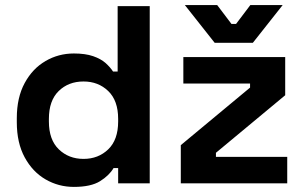

<svg xmlns="http://www.w3.org/2000/svg" viewBox="-20 -720 1196 754"><path d="M568 -696V0H444V-60H426Q409 -31 373 -8.5Q337 14 270 14Q210 14 159 -15.5Q108 -45 77 -102Q46 -159 46 -240V-256Q46 -337 77 -394Q108 -451 159 -480.5Q210 -510 270 -510Q315 -510 345.5 -499.5Q376 -489 394.5 -472.5Q413 -456 424 -439H442V-696ZM172 -253V-243Q172 -171 211 -133.5Q250 -96 308 -96Q366 -96 405 -133.5Q444 -171 444 -243V-253Q444 -325 405 -362.5Q366 -400 308 -400Q249 -400 210.5 -362.5Q172 -325 172 -253ZM690 0V-150L962 -376V-392H700V-496H1100V-346L828 -120V-104H1108V0ZM823 -552 706 -700H833L889 -626H907L963 -700H1090L973 -552Z"/></svg>

Font: Space 7353
Style: Regular
Weight: 400
Designer: Christine Claussen + Ruben Lyon  (Space 7353)
Version: Version 1.000;FEAKit 1.0